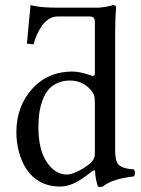

<svg xmlns="http://www.w3.org/2000/svg" viewBox="-20 -718 551 749"><path d="M240.2 -37.1Q264.6 -37.1 304.4 -61Q344.2 -85 349.1 -107.9Q350.1 -112.8 350.1 -124V-314Q350.1 -336.4 346.9 -346.2Q343.8 -356 333 -368.2Q301.8 -403.8 252 -403.8Q222.7 -403.8 200.2 -392.3Q177.7 -380.9 164.8 -363Q151.9 -345.2 143.6 -320.1Q135.3 -294.9 132.6 -271.5Q129.9 -248 129.9 -221.2Q129.9 -133.3 162.8 -85.2Q195.8 -37.1 240.2 -37.1ZM340.8 -421.9Q350.1 -421.9 350.1 -431.2V-629.9Q350.1 -644 345.5 -648.9Q340.8 -653.8 327.1 -653.8H205.1Q186.5 -653.8 170.4 -643.6Q154.3 -633.3 142.8 -616.2Q131.3 -599.1 123.5 -581.5Q115.7 -564 110.8 -544.9Q106.4 -545.4 97.9 -546.4Q89.4 -547.4 85 -547.9Q87.4 -572.8 92 -623Q96.7 -673.3 99.1 -698.2Q100.6 -697.8 104 -697Q107.4 -696.3 108.9 -695.8Q144 -688 205.1 -688H363.8Q402.8 -691.4 419.9 -698.2Q425.3 -698.2 430.2 -695.8Q433.1 -692.9 433.1 -688Q429.2 -647.9 429.2 -583V-129.9Q429.2 -90.8 442.6 -75.7Q456.1 -60.5 502 -57.1Q506.3 -52.7 506.3 -43.5Q506.3 -34.2 502 -29.8Q417.5 -20.5 380.9 9.8H379.9Q369.6 12.7 361.8 9.8Q351.1 -24.9 351.1 -48.8Q351.1 -52.2 349.1 -53Q347.2 -53.7 344.2 -52.7Q341.3 -51.8 338.9 -49.8Q301.3 -19 272 -4.6Q242.7 9.8 213.9 9.8Q170.9 9.8 137.5 -8.3Q104 -26.4 84 -56.9Q64 -87.4 54 -124.5Q43.9 -161.6 43.9 -203.1Q43.9 -302.2 105 -370.6Q166 -439 263.2 -439Q277.8 -439 296.1 -434.8Q314.5 -430.7 327.1 -426.3Q339.8 -421.9 340.8 -421.9Z"/></svg>

Font: Common Serif
Style: Regular
Weight: 400
Designer: Philipp H. Poll, Khaled Hosny
Foundry: Stefan Peev, Context Ltd.
Version: Version 1.026